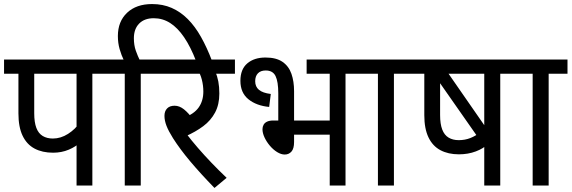

<svg xmlns="http://www.w3.org/2000/svg" viewBox="-20 -916 2822 948"><path d="M436 -552V0H358V-244L377 -214Q355 -192 319.5 -177Q284 -162 242 -162Q189 -162 150.5 -182.5Q112 -203 91.5 -246Q71 -289 71 -356V-552H0V-622H530V-552ZM358 -552H149V-357Q149 -312 159.5 -284.5Q170 -257 191 -244.5Q212 -232 241 -232Q280 -232 316 -255Q352 -278 374 -311L358 -263Z M731 -896Q784 -896 827.5 -877Q871 -858 907 -822Q943 -786 972.5 -733.5Q1002 -681 1027 -615H948Q921 -685 889 -732Q857 -779 820 -802.5Q783 -826 739 -826Q693 -826 667 -799.5Q641 -773 641 -727Q641 -693 650.5 -666Q660 -639 672 -615H593Q579 -644 570.5 -674Q562 -704 562 -738Q562 -810 607.5 -853Q653 -896 731 -896ZM675 -552V0H596V-552H516V-622H768V-552Z M1011 -552 1042 -566Q1053 -540 1058 -513.5Q1063 -487 1063 -454Q1063 -400 1042 -360.5Q1021 -321 983.5 -293Q946 -265 896 -243L900 -256Q925 -223 957 -186Q989 -149 1025 -111.5Q1061 -74 1099 -38L1039 12Q970 -59 919.5 -119Q869 -179 834 -234Q812 -269 802 -295Q792 -321 792 -344Q792 -367 805 -380.5Q818 -394 842 -394Q866 -394 888.5 -376Q911 -358 934 -326L888 -335Q938 -353 961 -385.5Q984 -418 984 -464Q984 -494 976.5 -523Q969 -552 958 -565L1003 -552H754V-622H1140V-552Z M1291 -632Q1344 -632 1375 -610.5Q1406 -589 1419 -551.5Q1432 -514 1432 -466V-321H1608V-552H1494V-622H1780V-552H1686V0H1608V-251H1432V-215Q1432 -182 1419 -167.5Q1406 -153 1386 -153Q1368 -153 1348.5 -165Q1329 -177 1312.5 -196.5Q1296 -216 1286 -237.5Q1276 -259 1276 -278Q1276 -290 1281.5 -300Q1287 -310 1299 -315.5Q1311 -321 1330 -321H1354V-455Q1354 -513 1340.5 -540.5Q1327 -568 1292 -568Q1267 -568 1253.5 -554Q1240 -540 1240 -515Q1240 -488 1258.5 -472.5Q1277 -457 1317 -452L1309 -388Q1246 -394 1206.5 -426Q1167 -458 1167 -517Q1167 -574 1201 -603Q1235 -632 1291 -632Z M1925 -552V0H1846V-552H1766V-622H2018V-552Z M2132 -535 2176 -579 2389 -272 2344 -232ZM2450 -552V0H2371V-236L2390 -206Q2368 -183 2329.5 -168.5Q2291 -154 2246 -154Q2193 -154 2154.5 -174.5Q2116 -195 2095.5 -238Q2075 -281 2075 -347V-552H2004V-622H2543V-552ZM2371 -552H2153V-348Q2153 -304 2163.5 -276.5Q2174 -249 2195 -236.5Q2216 -224 2245 -224Q2276 -224 2302.5 -234.5Q2329 -245 2350.5 -263Q2372 -281 2387 -303L2371 -255Z M2689 -552V0H2610V-552H2530V-622H2782V-552Z"/></svg>

Font: Noto Sans Devanagari SemiCondensed
Style: Regular
Weight: 400
Width: 4
Designer: Jelle Bosma - Monotype Design Team
Foundry: Monotype Imaging Inc.
Version: Version 2.006